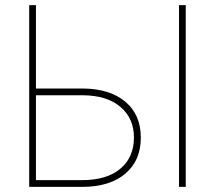

<svg xmlns="http://www.w3.org/2000/svg" viewBox="-20 -731 845 751"><path d="M120.6 -384.8H306.6Q410.6 -383.3 470.7 -332.8Q530.8 -282.2 530.8 -192.4Q530.8 -103.5 470.5 -52Q410.2 -0.5 302.7 0H94.2V-710.9H120.6ZM120.6 -358.4V-26.4H300.8Q397.5 -26.4 450.7 -71Q503.9 -115.7 503.9 -193.4Q503.9 -267.6 451.4 -312.5Q398.9 -357.4 305.2 -358.4ZM706.5 0H680.2V-710.9H706.5Z"/></svg>

Font: Roboto Thin
Style: Regular
Weight: 250
Designer: Google
Version: Version 2.134; 2016